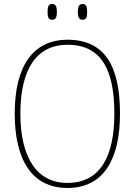

<svg xmlns="http://www.w3.org/2000/svg" viewBox="-20 -922 669 952"><path d="M389 -824C405 -824 412 -832 412 -863C412 -894 405 -902 389 -902C375 -902 366 -894 366 -863C366 -832 375 -824 389 -824ZM239 -824C254 -824 262 -832 262 -863C262 -894 254 -902 239 -902C223 -902 216 -894 216 -863C216 -832 223 -824 239 -824ZM314 10C493 10 575 -131 575 -358C575 -597 498 -725 315 -725C143 -725 53 -593 53 -359C53 -129 139 10 314 10ZM314 -15C159 -15 81 -147 81 -358C81 -573 157 -700 315 -700C485 -700 547 -573 547 -358C547 -145 476 -15 314 -15Z"/></svg>

Font: Noto Serif Sinhala SemiCondensed Thin
Style: Regular
Weight: 100
Width: 4
Designer: Jelle Bosma - Monotype Design Team
Foundry: Monotype Imaging Inc.
Version: Version 2.007